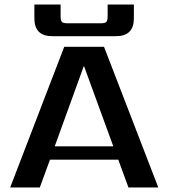

<svg xmlns="http://www.w3.org/2000/svg" viewBox="-20 -829 746 849"><path d="M493 -669H211Q132 -669 132 -748V-809H248V-757Q248 -738 254 -732Q260 -726 279 -726H425Q444 -726 450 -732Q456 -738 456 -757V-809H572V-748Q572 -669 493 -669ZM222 -182H481L351 -538ZM548 0 503 -123H201L156 0H25L264 -622H440L680 0Z"/></svg>

Font: Sarpanch SemiBold
Style: Regular
Weight: 600
Designer: Manushi Parikh (Devanagari and Latin), Jyotish Sonowal (Devanagari)
Foundry: Indian Type Foundry
Version: Version 2.004;PS 1.0;hotconv 1.0.78;makeotf.lib2.5.61930; tt